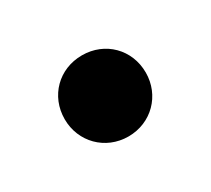

<svg xmlns="http://www.w3.org/2000/svg" viewBox="-46 -186 291 265"><g transform="rotate(-30 99.0 -53.5)"><path d="M99.3 11.1C136.1 11.1 163.9 -17.4 163.9 -53.5C163.9 -90.3 136.1 -118.1 99.3 -118.1C62.5 -118.1 34.7 -90.3 34.7 -53.5C34.7 -17.4 62.5 11.1 99.3 11.1Z"/></g></svg>

Font: Afacad Medium
Style: Regular
Weight: 500
Designer: Kristian Moeller
Foundry: Dicotype
Version: Version 1.000